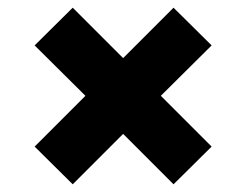

<svg xmlns="http://www.w3.org/2000/svg" viewBox="-20 -504 640 499"><path d="M169 -25 70 -123 202 -255 70 -386 169 -484 300 -353 431 -484 530 -386 398 -255 530 -123 431 -25 300 -156Z"/></svg>

Font: Livvic
Style: Bold Italic
Weight: 700
Italic angle: -10°
Designer: Jacques Le Bailly, Baron von Fonthausen
Version: Version 1.001; ttfautohint (v1.8.2)